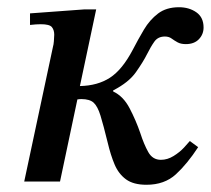

<svg xmlns="http://www.w3.org/2000/svg" viewBox="-20 -502 583 531"><path d="M385 9Q349 9 328.5 -6Q308 -21 297 -47Q286 -73 278 -107Q266 -156 258 -182Q250 -208 239 -218Q228 -228 205 -228Q200 -228 194 -227L146 0H47L127 -375Q128 -377 129 -388Q130 -399 130 -406Q130 -419 123.5 -427Q117 -435 93 -435Q86 -435 79 -434.5Q72 -434 63 -433V-465L213 -476H246L201 -264Q250 -265 284 -287Q318 -309 347 -364Q362 -393 378 -420Q394 -447 417 -464.5Q440 -482 475 -482Q503 -482 523 -468Q543 -454 543 -426Q543 -407 530 -393.5Q517 -380 494 -380Q480 -380 471 -385Q462 -390 454.5 -395.5Q447 -401 436 -401Q417 -401 407 -387Q397 -373 386 -351Q376 -331 356 -302.5Q336 -274 293 -252V-249Q321 -236 338.5 -202.5Q356 -169 368 -134Q378 -103 390 -81.5Q402 -60 425 -60Q443 -60 460 -70.5Q477 -81 489 -94Q501 -107 505 -112L528 -95Q498 -49 466.5 -20Q435 9 385 9Z"/></svg>

Font: STIX Two Text Medium
Style: Italic
Weight: 500
Italic angle: -12°
Designer: Ross Mills, John Hudson & Paul Hanslow, Tiro Typeworks Ltd; with prior portions MicroPress Inc. and Coen Hoffman, Elsevi
Foundry: Tiro Typeworks Ltd
Version: Version 2.13 b171